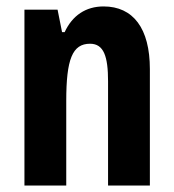

<svg xmlns="http://www.w3.org/2000/svg" viewBox="-20 -577 541 597"><path d="M302 -557C247 -557 205 -529 181 -477H173L159 -547H56V0H186V-263C186 -393 205 -441 260 -441C303 -441 316 -401 316 -324V0H446V-362C446 -489 394 -557 302 -557Z"/></svg>

Font: Noto Sans Arabic UI XCn
Style: Bold
Weight: 700
Width: 2
Designer: Monotype Design Team, Nadine Chahine and Nizar Qandah
Foundry: Monotype Imaging Inc.
Version: Version 2.010